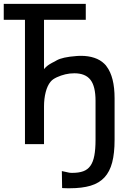

<svg xmlns="http://www.w3.org/2000/svg" viewBox="-42 -750 665 999"><path d="M321.3 229.5Q315.9 229.5 309.6 229.5Q303.2 229.5 297.6 229.2Q292 229 287.6 228.8Q283.2 228.5 281.2 228.5L279.8 140.1L317.9 148.4Q321.3 148.9 324.7 149.2Q328.1 149.4 335.4 149.4Q368.2 149.4 391.1 141.1Q414.1 132.8 428.2 113Q442.4 93.3 448.7 60.1Q455.1 26.9 455.1 -22.5V-225.6Q455.1 -300.8 428.7 -334.7Q402.3 -368.7 344.7 -368.7Q320.3 -368.7 297.9 -363.3Q275.4 -357.9 253.9 -348.1Q242.7 -342.8 235.1 -337.6Q227.5 -332.5 220.7 -324.2Q204.6 -304.7 195.8 -270.8Q187 -236.8 187 -195.8V0H87.9V-647H-22.5V-730H404.3V-647H187V-390.6Q197.8 -402.8 206.8 -409.4Q215.8 -416 228.5 -422.9Q231.9 -424.8 234.1 -425.8Q236.3 -426.8 238.5 -428Q240.7 -429.2 243.7 -430.7Q246.6 -432.1 252 -435.5Q282.2 -453.1 356 -458.5Q362.3 -459 367.4 -459.2Q372.6 -459.5 379.4 -459.5Q417.5 -459.5 448.5 -449.2Q479.5 -439 500.5 -418.5Q504.9 -414.6 508.3 -410.4Q511.7 -406.2 512.7 -404.3Q554.2 -349.6 554.2 -238.3V-22.5Q554.2 47.4 541.7 95.2Q529.3 143.1 501.5 173.1Q473.6 203.1 429.2 216.3Q384.8 229.5 321.3 229.5Z"/></svg>

Font: Hack
Style: Regular
Weight: 400
Monospace: yes
Designer: Christopher Simpkins
Foundry: Christopher Simpkins
Version: Version 2.019; ttfautohint (v1.4.1) -l 4 -r 80 -G 350 -x 0 -